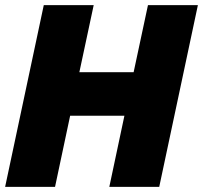

<svg xmlns="http://www.w3.org/2000/svg" viewBox="-23 -730 793 750"><path d="M148 -710H343L287 -448H499L555 -710H750L599 0H404L463 -278H251L192 0H-3Z"/></svg>

Font: Raleway Black
Style: Italic
Weight: 900
Italic angle: -12°
Designer: Matt McInerney, Pablo Impallari, Rodrigo Fuenzalida
Foundry: Matt McInerney, Pablo Impallari, Rodrigo Fuenzalida
Version: Version 4.101;RELEASE